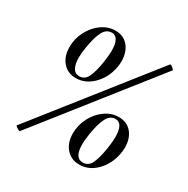

<svg xmlns="http://www.w3.org/2000/svg" viewBox="-134 -680 791 808"><g transform="rotate(30 261.0 -276.0)"><path d="M64 8Q59 8 49.5 1.5Q40 -5 42 -7L472 -551Q472 -552 474 -552Q479 -552 487.5 -544.5Q496 -537 494 -535L65 8ZM263 -96Q263 -136 281.5 -172Q300 -208 331 -230Q362 -252 397 -252Q437 -252 460 -224.5Q483 -197 483 -153Q483 -138 480 -123Q470 -68 434 -31.5Q398 5 352 5Q312 5 287.5 -23Q263 -51 263 -96ZM421 -116Q426 -149 426 -170Q426 -238 389 -238Q362 -238 347.5 -208.5Q333 -179 325 -128Q320 -96 320 -76Q320 -10 360 -10Q387 -10 400 -37Q413 -64 421 -116ZM69 -404Q69 -444 87.5 -480Q106 -516 137 -538Q168 -560 203 -560Q243 -560 266 -532Q289 -504 289 -460Q289 -445 286 -430Q276 -376 239.5 -339.5Q203 -303 157 -303Q117 -303 93 -331Q69 -359 69 -404ZM226 -423Q231 -458 231 -478Q231 -511 221.5 -528Q212 -545 195 -545Q167 -545 152.5 -516Q138 -487 130 -436Q125 -406 125 -385Q125 -353 135 -335Q145 -317 165 -317Q192 -317 205 -344Q218 -371 226 -423Z"/></g></svg>

Font: Cormorant Garamond Medium
Style: Italic
Weight: 500
Italic angle: -10°
Designer: Christian Thalmann (Catharsis Fonts)
Foundry: Catharsis Fonts
Version: Version 4.000